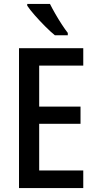

<svg xmlns="http://www.w3.org/2000/svg" viewBox="-20 -960 493 980"><path d="M405 0H77V-714H405V-625H180V-416H391V-328H180V-90H405ZM235 -940Q246 -918 262 -890Q278 -862 295 -836Q312 -810 326 -792V-780H260Q239 -797 211 -825Q183 -853 157.5 -882Q132 -911 119 -931V-940Z"/></svg>

Font: Noto Sans Lao Condensed Medium
Style: Regular
Weight: 500
Width: 3
Designer: Monotype Design Team
Foundry: Monotype Imaging Inc.
Version: Version 2.003; ttfautohint (v1.8.4.7-5d5b)